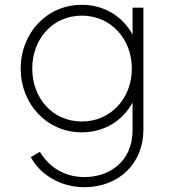

<svg xmlns="http://www.w3.org/2000/svg" viewBox="-20 -558 704 798"><path d="M331 220C474 220 576 121 576 -18V-526H531V-414C490 -490 413 -538 320 -538C173 -538 66 -419 66 -273C66 -127 173 -8 320 -8C413 -8 490 -56 531 -132V-18C531 118 430 178 331 178C251 178 185 139 146 73L108 95C146 166 229 220 331 220ZM114 -273C114 -395 198 -493 320 -493C441 -493 528 -396 528 -273C528 -150 441 -53 320 -53C198 -53 114 -151 114 -273Z"/></svg>

Font: Mluvka ExtraLight
Style: Regular
Weight: 200
Designer: Modified by Jiří Krblich, Original typeface by Gumpita Rahayu
Foundry: Gumpita Rahayu & Jiří Krblich
Version: Version 2.000;Glyphs 3.1.1 (3134)